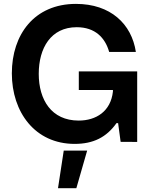

<svg xmlns="http://www.w3.org/2000/svg" viewBox="-20 -736 789 997"><path d="M367.7 11.2C464.4 11.2 532.7 -22.9 585 -96.7H593.3L606.4 0.5L692.4 1V-365.2H389.2V-268.6H566.4V-260.7C555.2 -157.7 479 -109.9 388.7 -109.9C247.1 -109.9 181.2 -217.8 181.2 -352.5C181.2 -485.8 243.7 -594.7 378.4 -594.7C473.6 -594.7 525.9 -540.5 546.9 -466.3H685.5C663.6 -611.8 553.7 -715.8 374.5 -715.8C158.7 -715.8 41.5 -557.1 41.5 -355C41.5 -153.8 161.6 11.2 367.7 11.2ZM281.2 241.2H376.5L432.6 45.9H311Z"/></svg>

Font: Wand UI Pro Bold
Style: Regular
Weight: 700
Designer: Andreas Faust
Version: Version 1.003;FEAKit 1.0